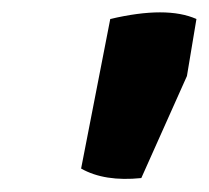

<svg xmlns="http://www.w3.org/2000/svg" viewBox="-20 -942 330 303"><path d="M108 -676 154 -912Q243 -933 290 -912L275 -822L203 -661Q145 -655 108 -676Z"/></svg>

Font: Tillana
Style: Bold
Weight: 700
Designer: Lipi Raval (Devanagari, Latin), Jonny Pinhorn (Latin)
Foundry: Indian Type Foundry
Version: Version 2.002;PS 1.0;hotconv 1.0.79;makeotf.lib2.5.61930; tt